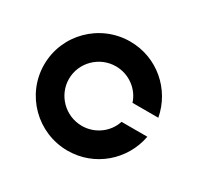

<svg xmlns="http://www.w3.org/2000/svg" viewBox="-120 -659 826 805"><g transform="rotate(30 293.0 -257.0)"><path d="M295 7C426 7 533 -87 556 -211H431C413 -154 358 -113 295 -113C215 -113 150 -178 150 -257C150 -336 215 -401 295 -401C358 -401 413 -360 431 -303H556C533 -427 426 -521 295 -521C149 -521 30 -403 30 -257C30 -111 149 7 295 7Z"/></g></svg>

Font: Lineal
Style: Bold
Weight: 700
Designer: Created by Frank Adebiaye with contributions from Anton Moglia & Ariel Martín Pérez
Created by Frank ADEBIAYE with FontF
Foundry: Velvetyne Type Foundry
Version: Version 2.000;Glyphs 3.2 (3227)